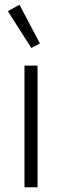

<svg xmlns="http://www.w3.org/2000/svg" viewBox="-20 -788 261 808"><path d="M83 0V-512H138V0ZM13 -741 62 -768 148 -605 112 -586Z"/></svg>

Font: IBM Plex Sans Cond Light
Style: Regular
Weight: 300
Width: 3
Designer: Mike Abbink, Paul van der Laan, Pieter van Rosmalen
Foundry: Bold Monday
Version: Version 1.3